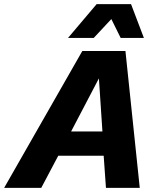

<svg xmlns="http://www.w3.org/2000/svg" viewBox="-75 -906 756 926"><path d="M-55 0 322 -660H530L599 0H436L425 -155H206L124 0ZM268 -272H419L402 -528ZM557 -886 619 -723H507L462 -814L377 -723H253L391 -886Z"/></svg>

Font: Kantumruy Pro
Style: Italic
Weight: 400
Italic angle: -13°
Designer: Sovichet Tep
Foundry: Sovichet Tep
Version: Version 1.002